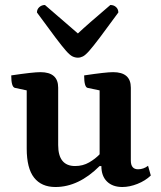

<svg xmlns="http://www.w3.org/2000/svg" viewBox="-20 -737 646 769"><path d="M202 12Q146 12 116.5 -25.5Q87 -63 87 -142V-375L40 -385Q25 -388 25 -435Q112 -448 142 -448Q213 -448 213 -386V-156Q213 -72 281 -72Q312 -72 337 -86.5Q362 -101 379 -119V-375L331 -385Q317 -388 317 -435Q404 -448 433 -448Q504 -448 504 -386V-94Q504 -59 533 -59Q555 -59 573 -73L584 -34Q562 -13 530.5 -0.5Q499 12 470 12Q431 12 408.5 -10Q386 -32 386 -72H379Q295 12 202 12ZM292 -506Q281 -506 270.5 -511Q260 -516 244.5 -533.5Q229 -551 201.5 -587.5Q174 -624 128 -687Q128 -700 137.5 -708.5Q147 -717 160 -717Q252 -638 292 -603Q311 -621 343 -649Q375 -677 422 -717Q436 -717 445 -708.5Q454 -700 454 -687Q408 -624 380.5 -587.5Q353 -551 337.5 -533.5Q322 -516 312 -511Q302 -506 292 -506Z"/></svg>

Font: Petrona
Style: Bold
Weight: 700
Designer: Ringo R. Seeber
Foundry: Ringo R. Seeber
Version: Version 2.001; ttfautohint (v1.8.3)